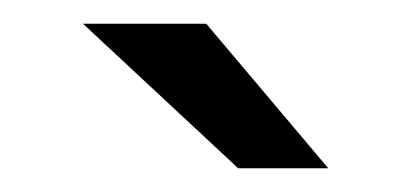

<svg xmlns="http://www.w3.org/2000/svg" viewBox="-20 -706 347 162"><path d="M50 -686H154L257 -564H181Z"/></svg>

Font: Blinker
Style: Regular
Weight: 400
Designer: Juergen Huber
Foundry: supertype
Version: 1.017